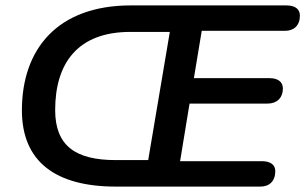

<svg xmlns="http://www.w3.org/2000/svg" viewBox="-20 -690 1129 710"><path d="M408 0H572H580H588H943C976 0 998 -20 998 -57C998 -81 980 -94 948 -94H646L676 -277L681 -307H970C1003 -307 1026 -327 1026 -363C1026 -387 1008 -401 977 -401H697L726 -576H1034C1067 -576 1089 -596 1089 -632C1089 -656 1072 -670 1039 -670H683H678H673H464C192 -670 61 -508 61 -282C61 -92 186 0 408 0ZM408 -98C259 -98 184 -151 184 -283C184 -456 267 -572 462 -572H608L528 -98Z"/></svg>

Font: SN Pro Semibold
Style: Italic
Weight: 600
Italic angle: -9°
Designer: Tobias Whetton
Foundry: Supernotes
Version: Version 1.001;Glyphs 3.2 (3249)